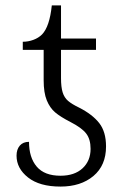

<svg xmlns="http://www.w3.org/2000/svg" viewBox="-20 -678 457 708"><path d="M41 -104Q41 -127 53 -141Q65 -155 87 -155Q87 -97 115.5 -63.5Q144 -30 203 -30Q255 -30 284.5 -57.5Q314 -85 314 -129Q314 -165 297.5 -186Q281 -207 240 -228Q203 -247 183.5 -263.5Q164 -280 152.5 -308Q141 -336 141 -382V-494H64V-524Q84 -524 103 -531Q122 -538 135 -551Q163 -580 171 -658H205V-536H334V-494H205V-390Q205 -357 211 -337.5Q217 -318 231 -306Q245 -294 272 -281Q321 -256 346 -224Q371 -192 371 -138Q371 -68 324.5 -29Q278 10 203 10Q126 10 83.5 -23.5Q41 -57 41 -104Z"/></svg>

Font: Noto Serif Light
Style: Regular
Weight: 300
Designer: Monotype Design Team
Foundry: Monotype Imaging Inc.
Version: Version 1.001